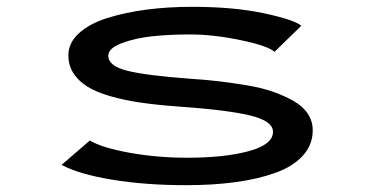

<svg xmlns="http://www.w3.org/2000/svg" viewBox="-20 -532 1090 563"><path d="M525.5 11Q406.5 11 308.5 -5.2Q210.5 -21.5 160.5 -48.5L243.5 -120Q278 -99 359.2 -84.2Q440.5 -69.5 529 -69.5Q638.5 -69.5 709.5 -88.8Q780.5 -108 780.5 -145.5Q780.5 -177.5 712 -193.8Q643.5 -210 498 -220Q437 -224.5 390 -231.5Q343 -238.5 302.5 -250.2Q262 -262 236 -278.2Q210 -294.5 195.2 -317.5Q180.5 -340.5 180.5 -370Q180.5 -406 211.2 -434.2Q242 -462.5 294.2 -479Q346.5 -495.5 409.5 -503.8Q472.5 -512 542.5 -512Q665 -512 753.2 -493.2Q841.5 -474.5 863.5 -456.5L785 -380Q766 -397.5 686 -414.2Q606 -431 537 -431Q479 -431 428 -425.8Q377 -420.5 337.2 -405.5Q297.5 -390.5 297.5 -368.5Q297.5 -338.5 353.2 -324.5Q409 -310.5 539.5 -301Q585.5 -298 623 -293.5Q660.5 -289 704 -281.8Q747.5 -274.5 779.8 -263.2Q812 -252 839.8 -236.5Q867.5 -221 882.2 -199Q897 -177 897 -150Q897 -107.5 868 -75.5Q839 -43.5 787 -25Q735 -6.5 669.8 2.2Q604.5 11 525.5 11Z"/></svg>

Font: League Mono Extended
Style: Regular
Weight: 400
Width: 9
Designer: Tyler Finck
Foundry: The League of Moveable Type / Tyler Finck
Version: Version 2.210